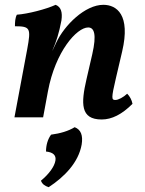

<svg xmlns="http://www.w3.org/2000/svg" viewBox="-20 -487 600 797"><path d="M508 -98C492 -83 471 -72 459 -72C443 -72 441 -77 461 -162L487 -273C523 -426 464 -467 409 -467C333 -467 248 -383 214 -311L198 -277V-278C214 -316 225 -349 235 -402C240 -437 233 -458 211 -467C172 -449 95 -429 50 -426C43 -413 42 -395 42 -378C106 -378 109 -370 93 -283L40 0H159L179 -108C210 -274 299 -373 346 -373C371 -373 382 -345 363 -262L339 -158C316 -58 313 9 402 9C444 9 486 -12 530 -56C527 -72 519 -87 508 -98ZM290 41C264 57 230 67 192 72C178 91 171 116 171 142C201 145 214 158 210 180C206 204 184 235 150 263C155 277 166 285 182 290C248 247 306 187 319 113C325 75 316 51 290 41Z"/></svg>

Font: Vollkorn Semibold
Style: Italic
Weight: 600
Italic angle: -11°
Designer: Friedrich Althausen
Foundry: Friedrich Althausen
Version: Version 4.015;PS 004.015;hotconv 1.0.88;makeotf.lib2.5.64775